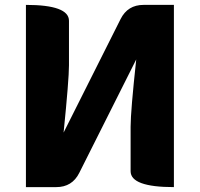

<svg xmlns="http://www.w3.org/2000/svg" viewBox="-20 -765 817 785"><path d="M86 0V-745Q262 -745 262 -680V-498Q262 -440 240 -223L473 -687Q502 -745 567 -745H691V0Q514 0 514 -65V-247Q514 -310 537 -522L304 -58Q275 0 210 0Z"/></svg>

Font: Swei Half Moon CJK SC
Style: Black
Weight: 900
Version: Version 2.071